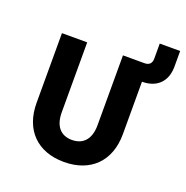

<svg xmlns="http://www.w3.org/2000/svg" viewBox="-122 -771 863 893"><g transform="rotate(20 310.0 -325.0)"><path d="M75 -205C75 -72 156 10 288 10C420 10 502 -72 502 -205V-465C579 -465 620 -512 620 -583V-660H519V-585C519 -563 507 -550 484 -550H377V-204C377 -136 344 -99 288 -99C232 -99 200 -136 200 -204V-550H75Z"/></g></svg>

Font: Tekne LDO
Style: Bold
Weight: 700
Monospace: yes
Designer: Alessio Laiso, Mario Rullo, Paolo Rosset
Foundry: Alessio Laiso
Version: Version 1.000;hotconv 1.0.109;makeotfexe 2.5.65596